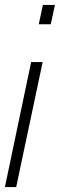

<svg xmlns="http://www.w3.org/2000/svg" viewBox="-22 -763 244 783"><path d="M136 -664 153 -743H202L185 -664ZM-2 0 105 -510H152L44 0Z"/></svg>

Font: Saira UltraCondensed Light
Style: Italic
Weight: 300
Width: 1
Italic angle: -12°
Designer: Hector Gatti with collaboration of the Omnibus-Type team
Foundry: Omnibus-Type
Version: Version 1.101